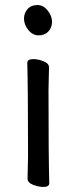

<svg xmlns="http://www.w3.org/2000/svg" viewBox="-20 -724 303 760"><path d="M152 16Q133 16 111 7.5Q89 -1 89 -17L91 -105Q91 -368 88 -475Q88 -490 112 -490Q131 -490 152.5 -481.5Q174 -473 174 -457L172 -368Q172 -105 175 1Q175 16 152 16ZM75 -650Q75 -672 89 -688Q103 -704 128 -704Q152 -704 169 -682Q186 -660 186 -638Q186 -615 171.5 -599.5Q157 -584 133 -584Q109 -584 92 -605.5Q75 -627 75 -650Z"/></svg>

Font: LXGW WenKai Lite Medium
Style: Regular
Weight: 500
Designer: LXGW / Fontworks Inc.
Foundry: LXGW / Fontworks Inc.
Version: Version 1.511; March 25, 2025